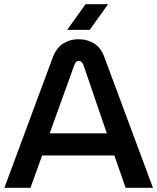

<svg xmlns="http://www.w3.org/2000/svg" viewBox="-20 -900 754 920"><path d="M1 0 234 -628Q251 -671 283 -691.5Q315 -712 356 -712Q398 -712 430.5 -692Q463 -672 479 -629L713 0H582L528 -155H182L126 0ZM218 -261H492L380 -588Q376 -598 370.5 -603Q365 -608 357 -608Q349 -608 344 -602.5Q339 -597 336 -588ZM302 -757 390 -880H498L410 -757Z"/></svg>

Font: MuseoModerno Thin Medium
Style: Regular
Weight: 500
Version: Version 1.003